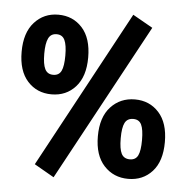

<svg xmlns="http://www.w3.org/2000/svg" viewBox="-53 -771 839 862"><g transform="rotate(5 366.0 -340.0)"><path d="M513 -719 603 -668 220 39 131 -12ZM328 -510Q328 -424 286 -377.5Q244 -331 178 -331Q112 -331 70 -377.5Q28 -424 28 -510Q28 -596 70.5 -643Q113 -690 178 -690Q244 -690 286 -643.5Q328 -597 328 -510ZM130 -510Q130 -463 141 -441Q152 -419 178 -419Q204 -419 214.5 -440.5Q225 -462 225 -510Q225 -557 214.5 -579.5Q204 -602 178 -602Q152 -602 141 -579.5Q130 -557 130 -510ZM704 -162Q704 -75 662 -29Q620 17 554 17Q488 17 445 -29.5Q402 -76 402 -162Q402 -248 445 -294.5Q488 -341 554 -341Q620 -341 662 -294.5Q704 -248 704 -162ZM505 -162Q505 -114 516 -92.5Q527 -71 554 -71Q580 -71 590.5 -92.5Q601 -114 601 -162Q601 -210 590.5 -231.5Q580 -253 554 -253Q527 -253 516 -231.5Q505 -210 505 -162Z"/></g></svg>

Font: Fira Sans Extra Condensed
Style: Bold
Weight: 700
Width: 1
Designer: Carrois Corporate & Edenspiekermann AG
Foundry: Carrois Corporate GbR & Edenspiekermann AG
Version: Version 4.203